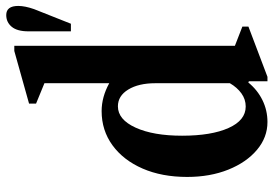

<svg xmlns="http://www.w3.org/2000/svg" viewBox="-154 -734 898 631"><g transform="rotate(-90 295.5 -419.0)"><path d="M209.5 10.5Q159 10.5 118 -24Q77 -58.5 53 -118.2Q29 -178 29 -253.5Q29 -336.5 56.5 -399.8Q84 -463 133 -498.8Q182 -534.5 245.5 -534.5Q291.5 -534.5 337 -509.5V-722.5L270 -750V-773L443 -821.5H460V-96.5L523 -72V-52L358 10.5H343.5V-50.5L339.5 -52.5Q315 -22.5 281.5 -6Q248 10.5 209.5 10.5ZM260.5 -61Q284 -61 303.5 -75Q323 -89 337 -113V-358Q337 -413 316.2 -447Q295.5 -481 261 -481Q217.5 -481 191 -422.8Q164.5 -364.5 164.5 -270Q164.5 -174 189.8 -117.5Q215 -61 260.5 -61ZM507.5 -635.5V-775Q507.5 -812 522.5 -830Q537.5 -848 561 -848Q591 -848 591 -808.5Q591 -786.5 580.5 -756.5L532.5 -635.5Z"/></g></svg>

Font: Libre Caslon Condensed
Style: Bold
Weight: 700
Designer: Pablo Impallari, Rodrigo Fuenzalida, Katja Schimmel, Ertekin Erdin
Foundry: Pablo Impallari, Rodrigo Fuenzalida
Version: Version 2.000; ttfautohint (v1.8.4.7-5d5b);gftools[0.9.33]